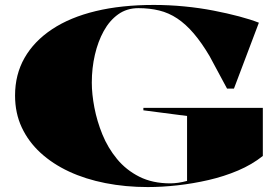

<svg xmlns="http://www.w3.org/2000/svg" viewBox="-20 -743 1135 778"><path d="M561 -296V-306H1045V-111Q1001 -76 944.5 -52Q888 -28 825 -13.5Q762 1 699 8Q636 15 579 15Q489 15 407.5 -1Q326 -17 259.5 -48Q193 -79 144 -124Q95 -169 68 -227Q41 -285 41 -356Q41 -441 79.5 -508.5Q118 -576 191 -624.5Q264 -673 368 -698Q472 -723 603 -723Q665 -723 727 -717Q789 -711 845.5 -700Q902 -689 949 -676.5Q996 -664 1029 -651L928 -384H900L829 -516Q797 -570 765 -607.5Q733 -645 698.5 -668Q664 -691 625 -700.5Q586 -710 541 -710Q494 -710 459 -685Q424 -660 400.5 -617.5Q377 -575 364.5 -521Q352 -467 352 -408Q352 -362 362.5 -307Q373 -252 395 -198Q417 -144 454 -99Q491 -54 544.5 -27Q598 0 670 0Q685 0 702.5 -2.5Q720 -5 738 -10V-273Z"/></svg>

Font: Kalnia SemiExpanded SemiBold
Style: Regular
Weight: 600
Width: 6
Designer: Frida Medrano
Foundry: Frida Medrano
Version: Version 1.105